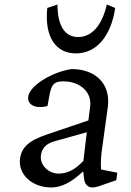

<svg xmlns="http://www.w3.org/2000/svg" viewBox="-20 -816 576 845"><path d="M206 9C250 9 294 -13 346 -62L350 -30C353 -5 366 9 387 9C398 9 417 4 437 -4L492 -23L496 -56L425 -70C423 -84 424 -118 427 -145L455 -349C466 -447 401 -512 295 -512C211 -500 110 -440 104 -390C100 -354 137 -336 189 -349L197 -393C206 -445 218 -458 259 -458C332 -458 384 -411 377 -349L369 -286L189 -225C108 -198 74 -168 68 -116C60 -51 118 9 206 9ZM160 -131C164 -163 181 -183 219 -194L362 -234L347 -108C311 -70 277 -52 238 -52C192 -52 155 -91 160 -131ZM188 -781C175 -654 225 -581 314 -581C403 -581 468 -654 487 -781L450 -796C429 -703 383 -653 324 -653C265 -653 233 -703 233 -796Z"/></svg>

Font: TPK Tissa Web
Style: Italic
Weight: 400
Italic angle: -7°
Designer: Jacques Le Bailly, Suppakit Chalermlarp | Katatrad Co.,Ltd.
Foundry: Jacques Le Bailly, Cadson Demak Co.,Ltd.
Version: Version 5.000;Glyphs 3.1.2 (3151)